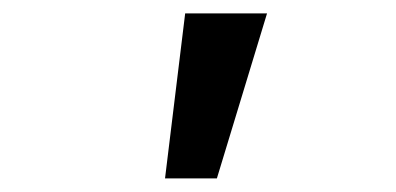

<svg xmlns="http://www.w3.org/2000/svg" viewBox="-20 -657 586 284"><path d="M375 -637.2 300.8 -393.1H224.1L253.9 -637.2Z"/></svg>

Font: Anonymous Pro
Style: Bold Italic
Weight: 700
Italic angle: -12°
Monospace: yes
Designer: Mark Simonson
Version: Version 1.003